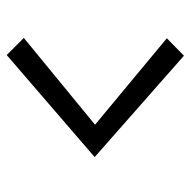

<svg xmlns="http://www.w3.org/2000/svg" viewBox="-18 -535 568 572"><g transform="rotate(90 266.0 -249.0)"><path d="M144 15 93 -36 377 -269V-227L94 -462L146 -513L448 -247Z"/></g></svg>

Font: Andada Pro
Style: Regular
Weight: 400
Designer: Carolina Giovagnoli
Foundry: Huerta Tipografica
Version: Version 3.003